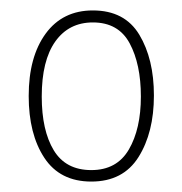

<svg xmlns="http://www.w3.org/2000/svg" viewBox="-20 -744 349 368"><path d="M275 -561Q275 -490 245.5 -443Q216 -396 155 -396Q95 -396 65 -441.5Q35 -487 35 -560Q35 -635 67.5 -679.5Q100 -724 158 -724Q219 -724 247 -677.5Q275 -631 275 -561ZM60 -559Q60 -494 83 -456Q106 -418 155 -418Q204 -418 227 -457.5Q250 -497 250 -559Q250 -621 228.5 -661Q207 -701 158 -701Q112 -701 86 -664.5Q60 -628 60 -559Z"/></svg>

Font: Noto Sans Lao Looped Condensed Thin
Style: Regular
Weight: 100
Width: 3
Designer: Mark Frömberg, Ben Mitchell
Foundry: The Fontpad Ltd
Version: Version 1.002; ttfautohint (v1.8.4.7-5d5b)